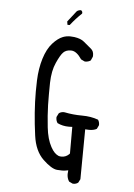

<svg xmlns="http://www.w3.org/2000/svg" viewBox="-55 -851 610 875"><g transform="rotate(5 250.0 -413.5)"><path d="M286.1 -793.5Q286.6 -794.9 286.6 -797.4Q286.6 -803.7 281.2 -808.1Q279.8 -808.6 278.3 -808.6Q276.9 -808.6 274.4 -808.1Q272 -807.6 269 -806.6Q264.2 -805.2 260.3 -801.3L221.7 -752L224.1 -737.3L225.1 -736.8H234.4Q258.3 -767.6 286.1 -793.5ZM313.5 -17.6Q327.1 -17.6 335.9 -24.9L344.2 -41L346.2 -269.5Q359.4 -268.6 363.8 -268.6Q386.2 -268.6 398.9 -276.4L406.7 -292.5Q407.2 -294.4 407.2 -295.9Q407.2 -309.1 400.4 -318.4Q367.2 -330.6 326.4 -330.6Q285.6 -330.6 247.1 -338.4Q244.6 -338.9 242.2 -338.9Q228.5 -338.9 219.7 -331.5L211.4 -314.9Q210.9 -313 210.9 -311.5Q210.9 -297.4 218.3 -286.6Q242.2 -274.9 270.5 -274.9Q273.9 -274.9 286.6 -275.4V-153.8Q283.7 -150.9 283.2 -149.9Q269 -136.2 249.5 -136.2Q241.2 -136.2 235.8 -138.2Q226.6 -142.1 217.8 -150.6Q209 -159.2 200.2 -175.3Q181.2 -209.5 175.3 -263.7Q169.4 -316.9 168 -364.7Q167.5 -389.2 167.5 -414.6Q167.5 -439.9 168 -466.8Q169.4 -522.5 186.5 -559.6Q203.1 -596.7 215.6 -609.1Q228 -621.6 249 -621.6Q251 -621.6 252.9 -621.6Q276.4 -620.6 299.8 -585.4L315.9 -577.6Q317.9 -577.1 319.3 -577.1Q333.5 -577.1 344.2 -584.5L352.1 -602.1Q352.5 -606 352.5 -609.4Q352.5 -627.4 340.3 -637.7Q321.8 -652.8 305.2 -667Q290.5 -679.7 260.7 -684.1Q251 -685.5 241.7 -685.5Q223.6 -685.5 208.5 -679.7Q185.5 -670.9 161.9 -644.8Q138.2 -618.7 124 -572.8Q109.9 -526.9 107.9 -472.2Q106.9 -450.2 106.9 -421.4Q106.9 -327.1 121.6 -220.7Q130.9 -151.4 169.9 -113.8Q189.5 -95.2 205.8 -85.2Q222.2 -75.2 234.9 -74.2Q247.6 -73.2 257.8 -73.2Q268.1 -73.2 274.4 -74.7L285.6 -76.7Q284.2 -62.5 284.2 -59.6Q284.2 -40.5 293.9 -25.9L310.1 -18.1Q312 -17.6 313.5 -17.6Z"/></g></svg>

Font: NaikaiFont
Style: Light
Weight: 300
Version: Version 1.89